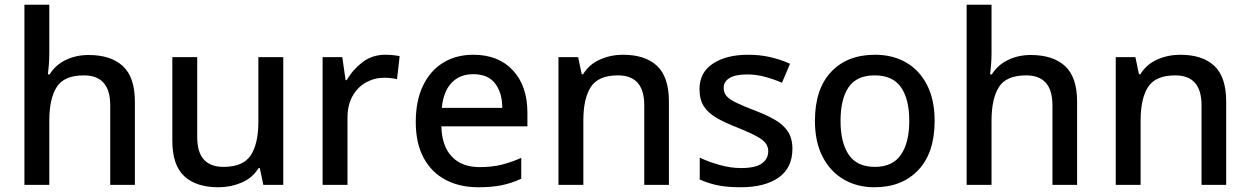

<svg xmlns="http://www.w3.org/2000/svg" viewBox="-20 -780 5273 810"><path d="M188 -556Q188 -530 186 -505.5Q184 -481 182 -466H189Q215 -507 258.5 -527.5Q302 -548 353 -548Q448 -548 498.5 -501Q549 -454 549 -351V0H445V-336Q445 -462 334 -462Q250 -462 219 -412.5Q188 -363 188 -271V0H83V-760H188Z M1175 -539V0H1091L1076 -71H1071Q1045 -29 999 -9.5Q953 10 902 10Q807 10 757 -37Q707 -84 707 -186V-539H812V-201Q812 -76 923 -76Q1006 -76 1038 -125Q1070 -174 1070 -266V-539Z M1606 -549Q1620 -549 1636.5 -547.5Q1653 -546 1666 -543L1655 -446Q1629 -452 1601 -452Q1560 -452 1524.5 -432.5Q1489 -413 1467.5 -375Q1446 -337 1446 -284V0H1341V-539H1424L1438 -442H1443Q1468 -486 1509 -517.5Q1550 -549 1606 -549Z M1977 -549Q2083 -549 2144 -483Q2205 -417 2205 -305V-247H1842Q1844 -164 1886 -119.5Q1928 -75 2003 -75Q2055 -75 2095.5 -85Q2136 -95 2179 -114V-26Q2138 -7 2096.5 1.5Q2055 10 1998 10Q1920 10 1860.5 -21Q1801 -52 1767.5 -113.5Q1734 -175 1734 -265Q1734 -355 1764.5 -418.5Q1795 -482 1849.5 -515.5Q1904 -549 1977 -549ZM1977 -467Q1919 -467 1884.5 -430Q1850 -393 1844 -325H2099Q2099 -388 2069 -427.5Q2039 -467 1977 -467Z M2608 -549Q2702 -549 2752 -502Q2802 -455 2802 -351V0H2698V-336Q2698 -462 2587 -462Q2504 -462 2472.5 -413Q2441 -364 2441 -272V0H2336V-539H2419L2434 -467H2440Q2466 -509 2511.5 -529Q2557 -549 2608 -549Z M3323 -152Q3323 -72 3265 -31Q3207 10 3104 10Q3047 10 3006.5 1.5Q2966 -7 2932 -23V-115Q2967 -98 3014.5 -84.5Q3062 -71 3106 -71Q3167 -71 3194 -90.5Q3221 -110 3221 -142Q3221 -160 3211 -174.5Q3201 -189 3173 -204.5Q3145 -220 3093 -241Q3041 -261 3005 -281.5Q2969 -302 2950 -330.5Q2931 -359 2931 -404Q2931 -474 2987.5 -511.5Q3044 -549 3136 -549Q3186 -549 3229.5 -539Q3273 -529 3313 -511L3279 -431Q3244 -446 3207 -456Q3170 -466 3132 -466Q3083 -466 3058 -451Q3033 -436 3033 -409Q3033 -389 3045 -375Q3057 -361 3085.5 -347Q3114 -333 3164 -314Q3214 -295 3249.5 -274.5Q3285 -254 3304 -225Q3323 -196 3323 -152Z M3923 -270Q3923 -136 3854.5 -63Q3786 10 3669 10Q3596 10 3539.5 -23Q3483 -56 3450.5 -118.5Q3418 -181 3418 -270Q3418 -404 3486 -476.5Q3554 -549 3672 -549Q3746 -549 3802.5 -516.5Q3859 -484 3891 -421.5Q3923 -359 3923 -270ZM3526 -270Q3526 -179 3560.5 -127.5Q3595 -76 3671 -76Q3746 -76 3781 -127.5Q3816 -179 3816 -270Q3816 -362 3781 -412Q3746 -462 3670 -462Q3594 -462 3560 -412Q3526 -362 3526 -270Z M4163 -556Q4163 -530 4161 -505.5Q4159 -481 4157 -466H4164Q4190 -507 4233.5 -527.5Q4277 -548 4328 -548Q4423 -548 4473.5 -501Q4524 -454 4524 -351V0H4420V-336Q4420 -462 4309 -462Q4225 -462 4194 -412.5Q4163 -363 4163 -271V0H4058V-760H4163Z M4959 -549Q5053 -549 5103 -502Q5153 -455 5153 -351V0H5049V-336Q5049 -462 4938 -462Q4855 -462 4823.5 -413Q4792 -364 4792 -272V0H4687V-539H4770L4785 -467H4791Q4817 -509 4862.5 -529Q4908 -549 4959 -549Z"/></svg>

Font: Noto Sans Tai Tham Medium
Style: Regular
Weight: 500
Designer: Monotype Design Team 2013. Revised by David WIlliams 2020
Foundry: Monotype Imaging Inc.
Version: Version 2.002; ttfautohint (v1.8.4.7-5d5b)